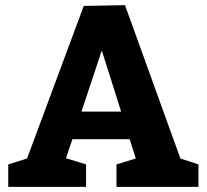

<svg xmlns="http://www.w3.org/2000/svg" viewBox="-20 -725 802 745"><path d="M465 -705 680 -110 750 -87V0H432V-87L507 -110L483 -185H261L236 -111L314 -87V0H12V-87L85 -110L305 -702ZM375 -529 296 -292H450Z"/></svg>

Font: BitterBold
Style: Bold
Weight: 700
Designer: Sol Matas
Foundry: Sol Matas
Version: Version 001.001